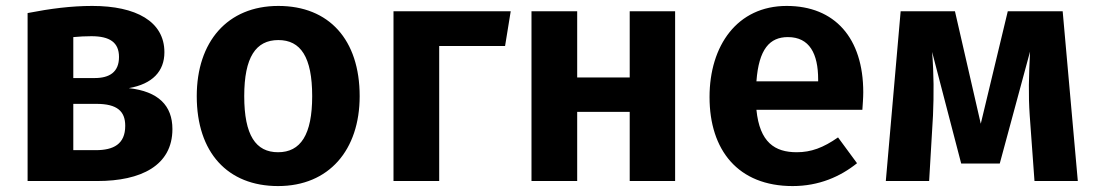

<svg xmlns="http://www.w3.org/2000/svg" viewBox="-20 -610 3691 647"><path d="M414 -313C494 -327 534 -370 534 -434C534 -538 438 -590 291 -590C220 -590 150 -581 73 -566V0H308C455 0 561 -52 561 -175C561 -254 514 -302 414 -313ZM288 -488C350 -488 381 -467 381 -418C381 -367 349 -347 299 -347H227V-485C249 -487 267 -488 288 -488ZM303 -104H227V-260H305C375 -260 402 -235 402 -186C402 -124 362 -104 303 -104Z M918 -590C746 -590 643 -469 643 -286C643 -96 747 17 917 17C1089 17 1192 -105 1192 -286C1192 -476 1089 -590 918 -590ZM918 -475C993 -475 1032 -418 1032 -286C1032 -156 993 -97 917 -97C842 -97 803 -154 803 -286C803 -417 842 -475 918 -475Z M1460 0V-455H1682L1701 -572H1306V0Z M2102 0H2255V-572H2102V-349H1925V-572H1771V0H1925V-233H2102Z M2889 -299C2889 -482 2793 -590 2631 -590C2464 -590 2371 -456 2371 -283C2371 -104 2467 17 2651 17C2740 17 2812 -15 2868 -60L2804 -147C2754 -112 2713 -97 2665 -97C2591 -97 2540 -130 2529 -240H2886C2887 -256 2889 -280 2889 -299ZM2737 -336H2529C2537 -445 2574 -485 2635 -485C2708 -485 2737 -429 2737 -342Z M3561 -572H3376L3285 -193L3198 -572H3015L2965 0H3111L3124 -221C3127 -292 3127 -360 3121 -435L3219 -59H3349L3451 -436C3447 -352 3445 -292 3450 -220L3466 0H3612Z"/></svg>

Font: Glow Sans TC Normal
Style: Bold
Weight: 700
Designer: Ryoko NISHIZUKA (kana, bopomofo & ideographs); Paul D. Hunt (Latin, Greek & Cyrillic); Sandoll Communications, Soo-young
Version: Version 0.93